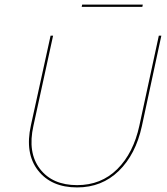

<svg xmlns="http://www.w3.org/2000/svg" viewBox="-20 -814 729 839"><path d="M337 -784 339 -794H604L602 -784ZM317 5Q204 5 146 -69.5Q88 -144 115 -266L201 -658H212L126 -264Q100 -147 154.5 -76Q209 -5 317 -5Q422 -5 492.5 -75Q563 -145 589 -265L674 -658H685L600 -263Q573 -139 499 -67Q425 5 317 5Z"/></svg>

Font: EauTestInfant Hairline
Style: Italic
Weight: 250
Italic angle: -12°
Designer: Christian Thalmann (Catharsis Fonts)
Version: Version 0.001;PS 000.001;hotconv 1.0.88;makeotf.lib2.5.64775